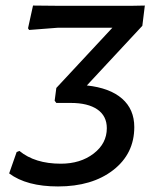

<svg xmlns="http://www.w3.org/2000/svg" viewBox="-20 -663 552 692"><path d="M189 9Q76 9 13 -38L40 -115L50 -119Q106 -73 199 -73Q270 -73 317.5 -109.5Q365 -146 365 -201Q365 -245 331 -268.5Q297 -292 235 -292H183L177 -300L183 -346L385 -563H188L85 -555L81 -561L99 -643L200 -642H449L502 -643L493 -570L293 -355Q376 -346 420 -307.5Q464 -269 464 -205Q464 -109 388 -50Q312 9 189 9Z"/></svg>

Font: Alegreya Sans SC Medium
Style: Italic
Weight: 500
Italic angle: -7°
Designer: Juan Pablo del Peral
Foundry: Huerta Tipografica
Version: Version 2.007